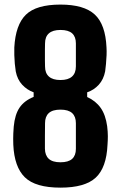

<svg xmlns="http://www.w3.org/2000/svg" viewBox="-20 -830 541 859"><path d="M250.5 9.5Q138.5 9.5 91.2 -36.8Q44 -83 39.5 -182.5Q39 -198 39 -209.2Q39 -220.5 39.5 -232.8Q40 -245 41.5 -264Q46.5 -317.5 67.5 -348.5Q88.5 -379.5 130.5 -396.5V-417Q101 -427.5 79.2 -451Q57.5 -474.5 50.5 -510.5Q48 -526 46.2 -545.2Q44.5 -564.5 44 -583.5Q43.5 -602.5 44 -617.5Q49.5 -719 95.8 -764.2Q142 -809.5 250.5 -809.5Q356 -809.5 404 -765Q452 -720.5 456.5 -617.5Q457.5 -602.5 456.8 -583Q456 -563.5 454.2 -544Q452.5 -524.5 450.5 -511Q443.5 -474.5 421.8 -450.8Q400 -427 370 -417V-396Q408.5 -378.5 430.5 -347.2Q452.5 -316 459.5 -265Q462.5 -239.5 462.5 -220.8Q462.5 -202 461 -182.5Q456.5 -80 408.2 -35.2Q360 9.5 250.5 9.5ZM250.5 -104Q286 -104 302.8 -119.2Q319.5 -134.5 319.5 -164Q319.5 -183.5 319.5 -202.5Q319.5 -221.5 319.5 -240.5Q319.5 -259.5 319.5 -279Q319.5 -308.5 302.8 -324Q286 -339.5 250.5 -339.5Q215 -339.5 198.2 -324Q181.5 -308.5 181.5 -279Q181 -250 181 -221.5Q181 -193 181 -164.5Q181.5 -135 198.2 -119.5Q215 -104 250.5 -104ZM250.5 -472Q285 -472 302.2 -487.5Q319.5 -503 319.5 -533Q319.5 -558.5 319.5 -584.5Q319.5 -610.5 319.5 -636Q319.5 -665.5 302.8 -680.8Q286 -696 250.5 -696Q216 -696 198.8 -680.8Q181.5 -665.5 181.5 -636Q181 -622.5 181 -609.8Q181 -597 181 -584.2Q181 -571.5 181 -558.8Q181 -546 181.5 -532.5Q181.5 -503 198.8 -487.5Q216 -472 250.5 -472Z"/></svg>

Font: Big Shoulders Thin ExtraBold
Style: Regular
Weight: 800
Version: Version 2.002